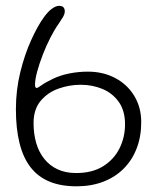

<svg xmlns="http://www.w3.org/2000/svg" viewBox="-20 -627 538 658"><path d="M242.5 11.5Q188 11.5 148.8 -5Q109.5 -21.5 84.2 -54.5Q59 -87.5 46.8 -137Q34.5 -186.5 34.5 -252.5Q34.5 -318.5 49.5 -379.5Q64.5 -440.5 86.8 -489.5Q109 -538.5 130.5 -568Q145 -588 158.5 -597.5Q172 -607 182.5 -607Q192.5 -607 197.2 -602.2Q202 -597.5 202 -588Q202 -579 195.5 -568Q189 -557 180 -544Q167 -526 152.8 -498.2Q138.5 -470.5 126.8 -440Q115 -409.5 107.5 -382Q100 -354.5 100 -336.5Q100 -332.5 101.2 -329Q102.5 -325.5 105.5 -325.5Q109.5 -325.5 122.5 -335Q135.5 -344.5 160.5 -356.5Q187.5 -369.5 218.8 -375.5Q250 -381.5 281 -381.5Q333.5 -381.5 375 -359.5Q416.5 -337.5 440.2 -298.2Q464 -259 464 -208.5Q464 -158.5 448.2 -118Q432.5 -77.5 403.2 -48.5Q374 -19.5 333.2 -4Q292.5 11.5 242.5 11.5ZM241 -34Q296.5 -34 333.8 -57.5Q371 -81 389.8 -119Q408.5 -157 408.5 -201Q408.5 -247.5 387.2 -277.5Q366 -307.5 331.5 -322Q297 -336.5 256.5 -336.5Q218 -336.5 181 -323.5Q144 -310.5 119.5 -281.5Q95 -252.5 95 -205Q95 -168.5 104 -137.2Q113 -106 131.5 -82.8Q150 -59.5 177.2 -46.8Q204.5 -34 241 -34Z"/></svg>

Font: Gluten ExtraLight
Style: Regular
Weight: 250
Designer: Tyler Finck
Foundry: Etcetera Type Company
Version: Version 1.300